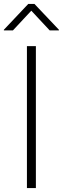

<svg xmlns="http://www.w3.org/2000/svg" viewBox="-33 -964 322 984"><path d="M150.9 -727.5V0H105V-727.5ZM33.2 -808.1H-13.2V-811.5L111.8 -943.8H143.6L269 -811.5V-808.1H221.7L127.4 -909.2Z"/></svg>

Font: Inter ExtraLight
Style: Regular
Weight: 250
Designer: Rasmus Andersson
Foundry: rsms
Version: Version 4.001;git-66647c0bb